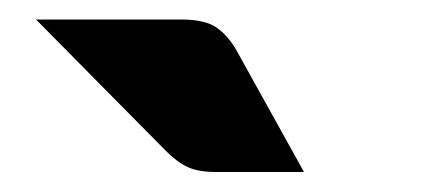

<svg xmlns="http://www.w3.org/2000/svg" viewBox="-20 -756 440 192"><path d="M161 -736.5Q184.5 -736.5 196 -728.8Q207.5 -721 216 -706.5L284 -584H196Q178.5 -584 168 -588.8Q157.5 -593.5 146 -605L16 -736.5Z"/></svg>

Font: Lato ExtraBold
Style: Regular
Weight: 800
Designer: Lukasz Dziedzic with Adam Twardoch and Botio Nikoltchev
Foundry: tyPoland Lukasz Dziedzic
Version: Version 2.015; 2015-08-06; http://www.latofonts.com/